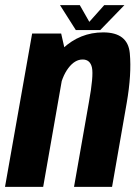

<svg xmlns="http://www.w3.org/2000/svg" viewBox="-46 -727 542 747"><path d="M-26.5 0H122L211.5 -510.5L192 -596.5H79ZM242 0H390L447 -326.5Q466.5 -438.5 459 -519.8Q451.5 -601 355.5 -601Q265.5 -601 198 -538Q130.5 -475 116 -393.5L184 -371.5Q194.5 -428.5 219.8 -462Q245 -495.5 275.5 -495.5Q305 -495.5 311.8 -463.8Q318.5 -432 300 -330ZM249 -610H344L438 -707H359.5L301.5 -642L264.5 -707H187.5Z"/></svg>

Font: Anybody Condensed
Style: Bold Italic
Weight: 700
Width: 3
Italic angle: -10°
Version: Version 1.113;gftools[0.9.25]